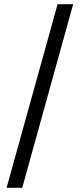

<svg xmlns="http://www.w3.org/2000/svg" viewBox="-20 -730 386 910"><path d="M11.2 160.2 252.9 -710H326.7L85.4 160.2Z"/></svg>

Font: Varta
Style: Bold
Weight: 700
Designer: Joana Correia, Viktoriya Grabowska, Eben Sorkin
Foundry: Sorkin Type
Version: Version 1.002; ttfautohint (v1.3) -l 8 -r 24 -G 200 -x 12 -H